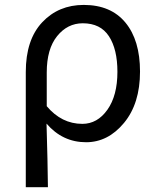

<svg xmlns="http://www.w3.org/2000/svg" viewBox="-20 -577 652 796"><path d="M86.9 199.2V-278.3Q86.9 -412.1 154.8 -484.4Q222.7 -556.6 327.1 -556.6Q439.5 -556.6 500 -483.4Q560.5 -410.2 560.5 -280.3Q560.5 -147.5 494.1 -67.4Q427.7 12.7 336.9 12.7Q239.3 12.7 172.9 -64.5Q177.7 95.7 178.7 199.2ZM321.3 -63.5Q383.8 -63.5 425.3 -122.1Q466.8 -180.7 466.8 -279.3Q466.8 -373 431.6 -426.8Q396.5 -480.5 323.2 -480.5Q259.8 -480.5 216.8 -427.2Q173.8 -374 173.8 -276.4V-136.7Q235.4 -63.5 321.3 -63.5Z"/></svg>

Font: Bpmf Zihi Sans Regular
Style: Regular
Weight: 400
Foundry: But Ko
Version: Version 1.320